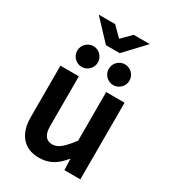

<svg xmlns="http://www.w3.org/2000/svg" viewBox="-206 -958 962 1076"><g transform="rotate(30 275.0 -420.0)"><path d="M186 -496.1V-172.9Q186 -132.3 201.2 -111.6Q216.3 -90.8 247.1 -90.8Q276.9 -90.8 304.4 -115.5Q332 -140.1 362.8 -182.1V-496.1H481.9V0H378.9L376 -73.2Q360.4 -54.2 344.2 -38.6Q328.1 -22.9 309.3 -12Q290.5 -1 268.3 5.1Q246.1 11.2 219.2 11.2Q181.2 11.2 152.6 -1.2Q124 -13.7 105 -36.6Q85.9 -59.6 76.4 -91.6Q66.9 -123.5 66.9 -163.1V-496.1ZM239.7 -616.2Q239.7 -602.5 234.4 -590.3Q229 -578.1 220.2 -569.1Q211.4 -560.1 199 -554.7Q186.5 -549.3 172.9 -549.3Q159.2 -549.3 147 -554.7Q134.8 -560.1 125.7 -569.1Q116.7 -578.1 111.3 -590.3Q106 -602.5 106 -616.2Q106 -629.9 111.3 -642.3Q116.7 -654.8 125.7 -663.8Q134.8 -672.9 147 -678.2Q159.2 -683.6 172.9 -683.6Q186.5 -683.6 199 -678.2Q211.4 -672.9 220.2 -663.8Q229 -654.8 234.4 -642.3Q239.7 -629.9 239.7 -616.2ZM443.8 -616.2Q443.8 -602.5 438.7 -590.3Q433.6 -578.1 424.3 -569.1Q415 -560.1 402.8 -554.7Q390.6 -549.3 377 -549.3Q362.8 -549.3 350.8 -554.7Q338.9 -560.1 329.6 -569.1Q320.3 -578.1 315.2 -590.3Q310.1 -602.5 310.1 -616.2Q310.1 -629.9 315.2 -642.3Q320.3 -654.8 329.6 -663.8Q338.9 -672.9 350.8 -678.2Q362.8 -683.6 377 -683.6Q390.6 -683.6 402.8 -678.2Q415 -672.9 424.3 -663.8Q433.6 -654.8 438.7 -642.3Q443.8 -629.9 443.8 -616.2ZM230 -723.1 109.9 -851.1H215.8L275.9 -791L335.9 -851.1H439.9L319.8 -723.1ZM0 -496.1Z"/></g></svg>

Font: Code New Roman
Style: Bold
Weight: 700
Monospace: yes
Designer: Sam Radian
Foundry: Code New Roman
Version: Version 1.508 October 19, 2014